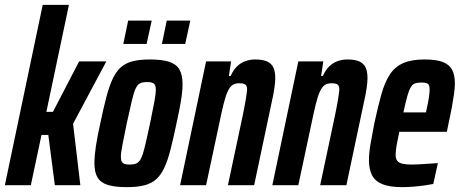

<svg xmlns="http://www.w3.org/2000/svg" viewBox="-30 -763 1894 791"><path d="M-10 0 146 -743H254L161 -302H188L296 -510H408L271 -253L301 0H196L169 -207H141L97 0Z M493 8Q444 8 414.5 -1Q385 -10 372 -31.5Q359 -53 359 -91Q359 -120 365 -160.5Q371 -201 383 -254Q396 -317 408 -362.5Q420 -408 434 -438Q448 -468 467.5 -485.5Q487 -503 516 -510.5Q545 -518 587 -518Q637 -518 666.5 -508.5Q696 -499 709 -477Q722 -455 722 -416Q722 -387 715.5 -347.5Q709 -308 697 -254Q684 -192 672.5 -147Q661 -102 647 -72Q633 -42 613.5 -24.5Q594 -7 564.5 0.5Q535 8 493 8ZM505 -85Q518 -85 527.5 -88Q537 -91 544.5 -100Q552 -109 558 -127.5Q564 -146 571 -177Q578 -208 588 -254Q600 -311 606 -344Q612 -377 612 -393Q612 -407 608 -413.5Q604 -420 596.5 -422.5Q589 -425 576 -425Q558 -425 547.5 -420Q537 -415 529 -398.5Q521 -382 513 -347.5Q505 -313 492 -254Q481 -199 474.5 -166.5Q468 -134 468 -116Q468 -103 472 -96.5Q476 -90 484 -87.5Q492 -85 505 -85ZM637 -582 657 -678H754L733 -582ZM478 -582 498 -678H595L574 -582Z M712 0 819 -510H922L913 -450H920Q932 -476 947.5 -490.5Q963 -505 982 -511.5Q1001 -518 1021 -518Q1052 -518 1070 -510Q1088 -502 1096 -485.5Q1104 -469 1104 -441Q1104 -425 1100.5 -400.5Q1097 -376 1090 -345L1017 0H909L970 -287Q979 -331 983 -356Q987 -381 988 -394Q988 -405 984.5 -410.5Q981 -416 973.5 -418Q966 -420 955 -420Q938 -420 927 -412Q916 -404 907.5 -385Q899 -366 891 -334Q883 -302 873 -253L819 0Z M1092 0 1199 -510H1302L1293 -450H1300Q1312 -476 1327.5 -490.5Q1343 -505 1362 -511.5Q1381 -518 1401 -518Q1432 -518 1450 -510Q1468 -502 1476 -485.5Q1484 -469 1484 -441Q1484 -425 1480.5 -400.5Q1477 -376 1470 -345L1397 0H1289L1350 -287Q1359 -331 1363 -356Q1367 -381 1368 -394Q1368 -405 1364.5 -410.5Q1361 -416 1353.5 -418Q1346 -420 1335 -420Q1318 -420 1307 -412Q1296 -404 1287.5 -385Q1279 -366 1271 -334Q1263 -302 1253 -253L1199 0Z M1628 8Q1576 8 1546 -4Q1516 -16 1503 -40.5Q1490 -65 1490 -103Q1490 -132 1496.5 -170Q1503 -208 1512 -254Q1527 -324 1541 -374Q1555 -424 1576 -456Q1597 -488 1631 -503Q1665 -518 1719 -518Q1766 -518 1793 -508Q1820 -498 1832 -476.5Q1844 -455 1844 -420Q1844 -401 1840.5 -376Q1837 -351 1831.5 -321Q1826 -291 1818 -255L1811 -220H1615Q1608 -187 1604 -164.5Q1600 -142 1600 -126Q1600 -109 1606.5 -100.5Q1613 -92 1628 -88.5Q1643 -85 1665 -85Q1677 -85 1696 -86Q1715 -87 1736 -88.5Q1757 -90 1774 -91L1755 -5Q1740 -2 1718.5 1Q1697 4 1673.5 6Q1650 8 1628 8ZM1632 -300H1725L1728 -315Q1734 -341 1737 -361.5Q1740 -382 1740 -394Q1740 -407 1736.5 -413Q1733 -419 1725.5 -421Q1718 -423 1706 -423Q1690 -423 1680 -419.5Q1670 -416 1662.5 -404Q1655 -392 1648 -367Q1641 -342 1632 -300Z"/></svg>

Font: Saira ExtraCondensed
Style: Bold Italic
Weight: 700
Width: 2
Italic angle: -12°
Designer: Hector Gatti with collaboration of the Omnibus-Type team
Foundry: Omnibus-Type
Version: Version 1.101